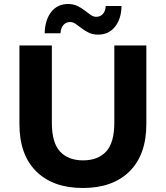

<svg xmlns="http://www.w3.org/2000/svg" viewBox="-20 -927 828 959"><path d="M394 12Q245 12 161 -71Q77 -154 77 -308V-700H239V-314Q239 -214 280 -170Q321 -126 395 -126Q469 -126 510 -170Q551 -214 551 -314V-700H711V-308Q711 -154 627 -71Q543 12 394 12ZM470 -754Q444 -754 424 -763.5Q404 -773 388 -785.5Q372 -798 358 -807.5Q344 -817 330 -817Q310 -817 297 -802.5Q284 -788 282 -761H203Q205 -828 236 -867.5Q267 -907 320 -907Q346 -907 366 -897.5Q386 -888 402.5 -875Q419 -862 433 -852.5Q447 -843 460 -843Q481 -843 494 -857.5Q507 -872 508 -897H587Q586 -833 554.5 -793.5Q523 -754 470 -754Z"/></svg>

Font: MOST Montserrat
Style: Bold
Weight: 700
Designer: Julieta Ulanovsky
Foundry: Julieta Ulanovsky
Version: Version 8.000;March 11, 2024;FontCreator 15.0.0.2926 64-bit